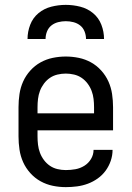

<svg xmlns="http://www.w3.org/2000/svg" viewBox="-20 -760 540 788"><path d="M250 8Q223 8 196.5 2.5Q170 -3 146.5 -16Q123 -29 104.5 -49.5Q86 -70 75 -94.5Q64 -119 60 -146Q56 -173 56 -200V-320Q56 -347 60 -374Q64 -401 75 -425.5Q86 -450 104.5 -470.5Q123 -491 146.5 -504Q170 -517 196.5 -522.5Q223 -528 250 -528Q277 -528 303.5 -522.5Q330 -517 353.5 -504Q377 -491 395.5 -470.5Q414 -450 425 -425.5Q436 -401 440 -374Q444 -347 444 -320V-225H134V-200Q134 -183 136 -166Q138 -149 144 -133Q150 -117 160.5 -103Q171 -89 185 -79.5Q199 -70 216 -66Q233 -62 250 -62Q270 -62 289.5 -65.5Q309 -69 326 -79.5Q343 -90 353.5 -107.5Q364 -125 364 -145H442Q442 -122 434.5 -100Q427 -78 413.5 -59.5Q400 -41 381 -27.5Q362 -14 340.5 -6Q319 2 296 5Q273 8 250 8ZM366 -295V-320Q366 -337 364 -354Q362 -371 356 -387Q350 -403 339.5 -417Q329 -431 315 -440.5Q301 -450 284 -454Q267 -458 250 -458Q233 -458 216 -454Q199 -450 185 -440.5Q171 -431 160.5 -417Q150 -403 144 -387Q138 -371 136 -354Q134 -337 134 -320V-295ZM93 -600Q93 -630 104 -658.5Q115 -687 138 -706Q161 -725 190.5 -732.5Q220 -740 250 -740Q280 -740 309.5 -732.5Q339 -725 362 -706Q385 -687 396 -658.5Q407 -630 407 -600H333Q333 -616 327 -631Q321 -646 309 -655.5Q297 -665 281.5 -669Q266 -673 250 -673Q234 -673 218.5 -669Q203 -665 191 -655.5Q179 -646 173 -631Q167 -616 167 -600Z"/></svg>

Font: Iosevka MaddieWtf
Style: Regular
Weight: 400
Monospace: yes
Designer: Belleve Invis
Foundry: Belleve Invis
Version: Version 31.3.0; ttfautohint (v1.8.3)